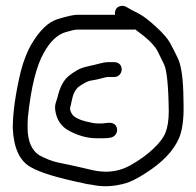

<svg xmlns="http://www.w3.org/2000/svg" viewBox="-20 -673 675 661"><path d="M376 -622H245C233 -622 210 -617 178 -607C146 -597 117 -569 89 -522C74 -497 61 -464 51 -425C33 -349 24 -284 24 -232C27 -163 48 -118 87 -97C118 -79 177 -61 263 -43C275 -40 286 -38 296 -37C332 -29 370 -30 412 -42C430 -47 454 -59 483 -78C541 -115 579 -156 597 -199C607 -223 613 -261 612 -311C612 -328 611 -344 611 -359C609 -415 602 -453 592 -473C582 -493 573 -512 565 -526C557 -540 542 -558 518 -580C494 -602 474 -618 456 -627C438 -636 425 -643 417 -648C409 -653 401 -654 394 -652C387 -650 382 -647 379 -641C376 -635 375 -629 376 -622ZM445 -572C484 -544 510 -520 522 -498C528 -486 536 -470 545 -451C554 -432 560 -379 561 -290C561 -259 557 -235 550 -217C543 -199 529 -181 508 -161C487 -141 461 -122 429 -104C397 -86 362 -79 325 -83C311 -84 290 -89 261 -96C232 -103 206 -108 182 -113C158 -118 137 -127 116 -138C89 -155 75 -187 75 -234C75 -245 75 -256 76 -269C87 -375 106 -449 132 -493C153 -531 178 -554 205 -562C225 -568 238 -571 245 -571H436C439 -571 442 -571 445 -572ZM399 -434C399 -441 397 -447 392 -452C387 -457 380 -459 373 -459H352C343 -459 333 -457 322 -454C311 -451 298 -448 284 -445C270 -442 257 -438 245 -431C233 -424 223 -417 216 -411C199 -397 186 -373 178 -338C176 -331 174 -325 172 -319C170 -313 169 -305 170 -295C174 -264 188 -241 212 -226C245 -207 279 -197 313 -197H336C345 -197 353 -198 360 -199C367 -200 374 -204 378 -210C382 -216 384 -222 383 -229C382 -236 379 -242 373 -246C367 -250 359 -251 350 -250C341 -249 335 -248 332 -248H315C309 -248 304 -249 298 -250C266 -256 243 -264 231 -276C222 -288 219 -298 223 -308C224 -311 226 -320 229 -335C232 -350 239 -363 249 -373C267 -386 281 -393 290 -395L312 -399C320 -401 329 -403 336 -405C343 -407 349 -408 352 -408H373C380 -408 386 -410 391 -415C396 -420 399 -427 399 -434Z"/></svg>

Font: AppleStorm
Style: Rg
Weight: 400
Foundry: Cannot Into Space Fonts
Version: Version 1.01